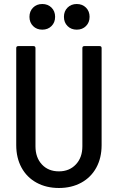

<svg xmlns="http://www.w3.org/2000/svg" viewBox="-20 -930 595 958"><path d="M61 -206V-690Q61 -700 71 -700H147Q157 -700 157 -690V-200Q157 -144 189 -109.5Q221 -75 274 -75Q326 -75 358.5 -109.5Q391 -144 391 -200V-690Q391 -700 401 -700H477Q487 -700 487 -690V-206Q487 -142 460.5 -93.5Q434 -45 385.5 -18.5Q337 8 274 8Q211 8 162.5 -18.5Q114 -45 87.5 -93.5Q61 -142 61 -206ZM299 -846Q299 -874 317 -892Q335 -910 363 -910Q391 -910 409 -892Q427 -874 427 -846Q427 -818 409 -800Q391 -782 363 -782Q335 -782 317 -800Q299 -818 299 -846ZM127 -846Q127 -874 145 -892Q163 -910 191 -910Q219 -910 237 -892Q255 -874 255 -846Q255 -818 237 -800Q219 -782 191 -782Q163 -782 145 -800Q127 -818 127 -846Z"/></svg>

Font: Barlow Semi Condensed Medium
Style: Regular
Weight: 500
Width: 4
Designer: Jeremy Tribby
Foundry: Tribby Type
Version: Version 1.422; ttfautohint (v1.8)